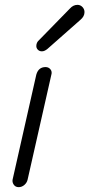

<svg xmlns="http://www.w3.org/2000/svg" viewBox="-20 -767 369 793"><path d="M153 -555Q143 -555 136.5 -561.5Q130 -568 130 -577Q130 -592 142 -602L268 -731Q282 -747 300 -747Q312 -747 320.5 -738Q329 -729 329 -717Q329 -699 312 -685L176 -565Q164 -555 153 -555ZM32 -25 130 -459Q139 -490 168 -490Q181 -490 188.5 -480.5Q196 -471 192 -458L94 -25Q91 -12 80.5 -3Q70 6 57 6Q44 6 37 -4Q30 -14 32 -25Z"/></svg>

Font: Comic Neue
Style: Italic
Weight: 400
Italic angle: -12°
Designer: Craig Rozynski
Foundry: Craig Rozynski
Version: Version 2.003